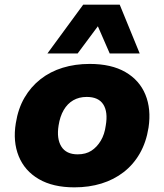

<svg xmlns="http://www.w3.org/2000/svg" viewBox="-20 -795 707 826"><path d="M300 11Q208 11 147 -24.5Q86 -60 60.5 -123Q35 -186 48 -265Q58 -328 85.5 -375Q113 -422 154.5 -454.5Q196 -487 249.5 -503.5Q303 -520 366 -520Q459 -520 519.5 -485Q580 -450 605.5 -388Q631 -326 619 -246Q609 -183 581.5 -135Q554 -87 512 -54.5Q470 -22 416.5 -5.5Q363 11 300 11ZM314 -131Q349 -131 373 -146.5Q397 -162 413.5 -189.5Q430 -217 435 -255Q445 -313 424.5 -345.5Q404 -378 353 -378Q320 -378 295 -363.5Q270 -349 254 -321.5Q238 -294 232 -255Q223 -198 244 -164.5Q265 -131 314 -131ZM184 -565 338 -775H495L581 -565H452L401 -682L314 -565Z"/></svg>

Font: Nunito Sans 6pt Black
Style: Italic
Weight: 900
Italic angle: -9°
Version: Version 3.101;gftools[0.9.27]